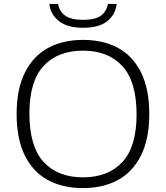

<svg xmlns="http://www.w3.org/2000/svg" viewBox="-20 -953 848 982"><path d="M65 -370Q65 -497.5 107.5 -582.2Q150 -667 226.2 -708Q302.5 -749 404.5 -749Q507.5 -749 583.5 -708Q659.5 -667 701.5 -582.2Q743.5 -497.5 743.5 -370Q743.5 -242.5 701 -157.8Q658.5 -73 582.5 -32Q506.5 9 404.5 9Q301 9 225 -32Q149 -73 107 -157.8Q65 -242.5 65 -370ZM678.5 -367.5Q678.5 -536 605.8 -615Q533 -694 404.5 -694Q276 -694 203.2 -616Q130.5 -538 130.5 -372.5Q130.5 -203.5 203 -124.8Q275.5 -46 404.5 -46Q533 -46 605.8 -124.2Q678.5 -202.5 678.5 -367.5ZM232 -933H277Q284 -894 313.8 -872.8Q343.5 -851.5 405.5 -851.5Q467 -851.5 496 -872.8Q525 -894 532 -933H577Q570.5 -878 528.2 -844.5Q486 -811 405.5 -811Q325 -811 281.8 -844.8Q238.5 -878.5 232 -933Z"/></svg>

Font: Encode Sans Expanded Light
Style: Regular
Weight: 300
Width: 7
Designer: Multiple Designers
Foundry: Impallari Type
Version: Version 2.000